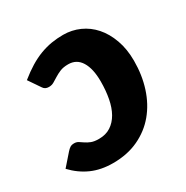

<svg xmlns="http://www.w3.org/2000/svg" viewBox="-148 -636 730 753"><g transform="rotate(-30 217.0 -259.0)"><path d="M27 -118.5Q34.5 -127 41.5 -131.5Q48.5 -136 60 -136Q70.5 -136 78.8 -130.8Q87 -125.5 96.5 -119Q106 -112.5 119.2 -107.2Q132.5 -102 153.5 -102Q185 -102 207.2 -116.5Q229.5 -131 244 -156.5Q258.5 -182 265.2 -217.2Q272 -252.5 272 -294Q272 -351.5 252.2 -383.8Q232.5 -416 194.5 -416Q172.5 -416 157.5 -409.8Q142.5 -403.5 131 -396.2Q119.5 -389 109 -382.8Q98.5 -376.5 85.5 -376.5Q68 -376.5 60 -389.5L23.5 -443Q52 -466 78.2 -482Q104.5 -498 130.5 -507.8Q156.5 -517.5 182.2 -521.8Q208 -526 235 -526Q274 -526 308.8 -510.5Q343.5 -495 369.2 -465.8Q395 -436.5 410.2 -394.2Q425.5 -352 425.5 -299Q425.5 -234.5 407.5 -178.5Q389.5 -122.5 355 -81Q320.5 -39.5 270 -15.8Q219.5 8 154.5 8Q100 8 57.8 -10.8Q15.5 -29.5 -19 -66Z"/></g></svg>

Font: Lato Black
Style: Italic
Weight: 900
Italic angle: -7°
Designer: Lukasz Dziedzic
Foundry: tyPoland Lukasz Dziedzic
Version: Version 2.007; 2014-02-27